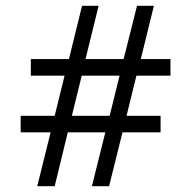

<svg xmlns="http://www.w3.org/2000/svg" viewBox="-20 -640 640 660"><path d="M355 0H296L342 -185H213L168 0H108L154 -185H51V-242H168L202 -380H86V-437H217L262 -620H319L274 -437H405L451 -620H509L464 -437H566V-380H449L415 -242H532V-185H401ZM227 -242H357L391 -380H261Z"/></svg>

Font: Tiro Devanagari Hindi
Style: Italic
Weight: 400
Italic angle: -11°
Designer: Devanagari: John Hudson & Fiona Ross, assisted by Paul Hanslow. Latin: John Hudson with Paul Hanslow, assisted by Kaja S
Foundry: Tiro Typeworks Ltd.
Version: Version 1.52